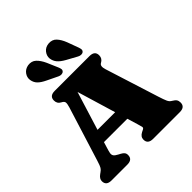

<svg xmlns="http://www.w3.org/2000/svg" viewBox="-249 -1127 1298 1298"><g transform="rotate(-45 400.0 -478.0)"><path d="M271.5 -42.5Q271.5 0 221.5 0H70.5Q20.5 0 20.5 -42.5Q20.5 -66 46.5 -84.5L57 -92Q70 -100.5 77.8 -112.8Q85.5 -125 96.5 -161L218 -550.5Q226.5 -578.5 224.8 -591Q223 -603.5 204.5 -613Q177 -626.5 177 -657.5Q177 -700 227.5 -700H559.5Q610 -700 610 -657.5Q610 -627 581.5 -612Q560.5 -601.5 573.5 -560.5L695 -176.5Q707.5 -137 716 -118.2Q724.5 -99.5 740 -91.5Q759.5 -80 766.5 -69.5Q773.5 -59 773.5 -42.5Q773.5 0 723.5 0H468.5Q418 0 418 -42.5Q418 -70 447.5 -85L463.5 -93Q476 -99 473.2 -110.5Q470.5 -122 463 -147L441 -219.5H217.5L205 -178.5Q197 -153.5 194.2 -138.5Q191.5 -123.5 198.5 -113Q205.5 -102.5 227 -91.5L242 -83.5Q255.5 -76.5 263.5 -67.2Q271.5 -58 271.5 -42.5ZM245.5 -309H414L331 -585.5ZM519 -872.5 548.5 -792.5Q553 -780 553.8 -770Q554.5 -760 546.5 -752.5Q538.5 -745.5 526.2 -746Q514 -746.5 503.5 -752.5L429.5 -793Q395 -812 378 -832Q361 -852 357.5 -880Q355.5 -907 373.8 -929.8Q392 -952.5 424.5 -955.5Q460.5 -958.5 482.2 -935Q504 -911.5 519 -872.5ZM323 -872.5 357 -793.5Q362 -782 363.5 -772Q365 -762 357.5 -754Q350 -746.5 338 -746Q326 -745.5 315 -751L238.5 -788Q202.5 -805 184.2 -823.5Q166 -842 161.5 -870Q157.5 -897 174.5 -920.5Q191.5 -944 223 -949.5Q259 -954.5 282.2 -932.8Q305.5 -911 323 -872.5Z"/></g></svg>

Font: Fraunces 9pt S050 Black
Style: Regular
Weight: 900
Version: Version 1.000; ttfautohint (v1.8.3)